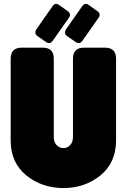

<svg xmlns="http://www.w3.org/2000/svg" viewBox="-20 -941 641 971"><path d="M34 -644Q34 -700 90 -700H196Q252 -700 252 -644V-248Q252 -222 266.5 -207Q281 -192 301 -192Q320 -192 334.5 -207Q349 -222 349 -248V-644Q349 -700 405 -700H511Q567 -700 567 -644V-232Q567 -118 488 -54Q409 10 301 10Q192 10 113 -54Q34 -118 34 -232ZM164 -793 246 -910Q260 -930 280 -915L322 -885Q342 -870 329 -852L247 -735Q232 -715 212 -729L170 -758Q151 -772 164 -793ZM314 -793 396 -910Q410 -930 430 -915L472 -885Q492 -870 479 -852L397 -735Q382 -715 362 -729L320 -758Q301 -772 314 -793Z"/></svg>

Font: LT Crewmate
Style: Regular
Weight: 400
Designer: Daniel Lyons
Foundry: LyonsType
Version: Version 1.001;FEAKit 1.0